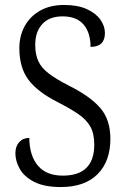

<svg xmlns="http://www.w3.org/2000/svg" viewBox="-20 -744 505 774"><path d="M225 10Q158 10 117.5 -11Q77 -32 59.5 -63.5Q42 -95 42 -126Q42 -154 57.5 -171Q73 -188 98 -188Q99 -116 133 -76Q167 -36 233 -36Q360 -36 360 -161Q360 -205 344.5 -233Q329 -261 296.5 -283.5Q264 -306 213 -332Q132 -373 95 -422Q58 -471 58 -550Q58 -600 80 -639.5Q102 -679 142.5 -701.5Q183 -724 238 -724Q293 -724 329.5 -707.5Q366 -691 384.5 -665Q403 -639 403 -611Q403 -555 345 -555Q345 -612 317 -645Q289 -678 232 -678Q179 -678 150.5 -647Q122 -616 122 -563Q122 -525 134.5 -497.5Q147 -470 177.5 -447Q208 -424 261 -397Q343 -356 384 -309Q425 -262 425 -184Q425 -94 373.5 -42Q322 10 225 10Z"/></svg>

Font: Noto Serif Armenian Condensed
Style: Regular
Weight: 400
Width: 3
Designer: Monotype Design Team
Foundry: Monotype Imaging Inc.
Version: Version 2.008; ttfautohint (v1.8.4.7-5d5b)